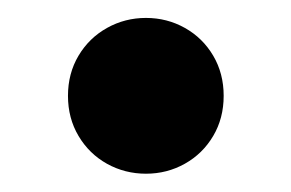

<svg xmlns="http://www.w3.org/2000/svg" viewBox="-20 -468 320 211"><path d="M54.7 -362.7Q54.7 -387.3 66.3 -406.8Q77.9 -426.3 97.6 -437.3Q117.3 -448.3 140.4 -448.3Q163.6 -448.3 183.2 -437.3Q202.8 -426.3 214.3 -406.8Q225.8 -387.3 225.8 -362.7Q225.8 -338 214.3 -318.6Q202.8 -299.1 183.2 -288.1Q163.6 -277.1 140.4 -277.1Q117.3 -277.1 97.6 -288Q77.9 -299 66.3 -318.6Q54.7 -338.1 54.7 -362.7Z"/></svg>

Font: Wand UI Pro
Style: Regular
Weight: 400
Designer: Andreas Faust
Version: Version 1.003;FEAKit 1.0